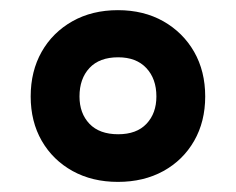

<svg xmlns="http://www.w3.org/2000/svg" viewBox="-20 -744 464 378"><path d="M212.2 -385.9Q161.7 -385.9 122.9 -407.3Q84.1 -428.8 62.2 -466.7Q40.4 -504.7 40.4 -554.1Q40.4 -603.8 62 -642Q83.6 -680.1 122.5 -702.1Q161.3 -724 212.2 -724Q262.8 -724 301.6 -702.1Q340.3 -680.1 362.2 -642Q384 -603.8 384 -554.1Q384 -504.6 362.2 -466.6Q340.3 -428.5 301.6 -407.2Q262.8 -385.9 212.2 -385.9ZM212.7 -479.7Q249 -479.7 268.4 -500.3Q287.9 -520.9 287.9 -554.1Q287.9 -589 268 -610.1Q248.2 -631.2 212.6 -631.2Q175.8 -631.2 156.1 -610.1Q136.5 -589 136.5 -554.1Q136.5 -520.9 156.1 -500.3Q175.8 -479.7 212.7 -479.7Z"/></svg>

Font: Noto Sans Symbols
Style: Regular
Weight: 400
Designer: Monotype Design Team
Foundry: Monotype Imaging Inc.
Version: Version 2.002